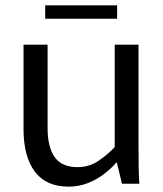

<svg xmlns="http://www.w3.org/2000/svg" viewBox="-20 -687 609 718"><path d="M237 11Q152 11 110 -45.5Q68 -102 68 -204V-520H158V-208Q158 -137 184.5 -99.5Q211 -62 270 -62Q315 -62 350.5 -87Q386 -112 409 -137V-520H498V-145Q498 -102 498.5 -67Q499 -32 501 0H436L417 -79H415Q397 -58 370 -37Q343 -16 309 -2.5Q275 11 237 11ZM149 -617V-667H418V-617Z"/></svg>

Font: Murecho
Style: Regular
Weight: 400
Designer: Neil Summerour
Foundry: Positype
Version: Version 1.010; ttfautohint (v1.8.3)